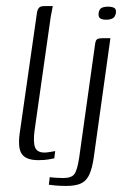

<svg xmlns="http://www.w3.org/2000/svg" viewBox="-20 -525 420 633"><path d="M106 3Q67 3 52.5 -16.5Q38 -36 45 -86L101 -477Q102 -487 104.5 -493Q107 -499 112 -502Q117 -505 127 -505H154Q154 -504 152 -494.5Q150 -485 147 -468L94 -95Q89 -57 95.5 -39.5Q102 -22 127 -22Q133 -22 145.5 -24Q158 -26 162 -27L159 -3Q153 -2 140.5 0.5Q128 3 106 3ZM198 88Q178 88 162.5 86.5Q147 85 141 84L144 59Q149 60 163.5 61Q178 62 188 62Q216 62 225.5 48.5Q235 35 241 -5L293 -376Q294 -385 296 -390Q298 -395 303 -397Q308 -399 317 -399H344L289 -5Q284 29 275 49.5Q266 70 248.5 79Q231 88 198 88ZM330 -460Q318 -460 311 -464Q304 -468 305 -481Q307 -495 315 -499Q323 -503 336 -503Q349 -503 356.5 -499Q364 -495 362 -481Q359 -468 350.5 -464Q342 -460 330 -460Z"/></svg>

Font: Genos Thin Light
Style: Italic
Weight: 300
Italic angle: -8°
Version: Version 1.010